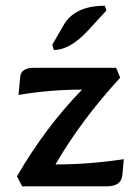

<svg xmlns="http://www.w3.org/2000/svg" viewBox="-20 -654 480 674"><path d="M356 0H57.6L39.6 -35.2Q139.2 -207 268.1 -339.4Q156.2 -339.4 44.9 -320.8Q47.9 -353 51 -384.5Q54.2 -416 99.1 -416H387.7L401.9 -381.3Q264.2 -231.4 174.8 -76.7Q292.5 -76.7 414.6 -95.2L409.7 -40Q405.8 0 356 0ZM168.9 -478.5 163.6 -497.1 203.1 -565.4Q242.2 -633.8 348.1 -633.8L353.5 -617.2L290 -547.9Q226.1 -478.5 168.9 -478.5Z"/></svg>

Font: Bainsley
Style: Regular
Weight: 400
Designer: Paul James MIller
Foundry: High-Logic / Made with FontCreator
Version: Version 1.411;March 28, 2021;FontCreator 13.0.0.2683 64-bit